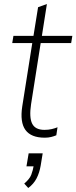

<svg xmlns="http://www.w3.org/2000/svg" viewBox="-20 -679 381 958"><path d="M203 8Q135 8 107 -30.5Q79 -69 91 -148L141 -464H41L47 -500H147L170 -643L214 -659L189 -500H341L335 -464H183L135 -159Q125 -93 140.5 -62Q156 -31 202 -31Q222 -31 238.5 -35Q255 -39 267 -44L261 -4Q249 1 235 4.5Q221 8 203 8ZM121 259 101 237Q128 214 136 193Q144 172 149 144L162 151H112L123 86H193L183 147Q177 183 162.5 211Q148 239 121 259Z"/></svg>

Font: Mulish ExtraLight
Style: Italic
Weight: 200
Italic angle: -9°
Designer: Vernon Adams
Foundry: Vernon Adams
Version: Version 3.603